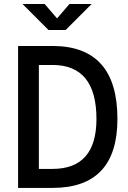

<svg xmlns="http://www.w3.org/2000/svg" viewBox="-20 -918 626 938"><path d="M68.4 0V-693.4H236.3Q553.7 -693.4 553.7 -336.9Q553.7 0 236.3 0ZM169.9 -92.8H236.3Q451.2 -92.8 451.2 -336.9Q451.2 -600.6 236.3 -600.6H169.9ZM216.8 -771.5 89.8 -898.4H198.2L258.8 -828.1L319.3 -898.4H427.7L300.8 -771.5Z"/></svg>

Font: Cascadia Code NF
Style: Regular
Weight: 400
Monospace: yes
Designer: Aaron Bell
Foundry: Saja Typeworks
Version: Version 2404.023; ttfautohint (v1.8.4)